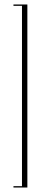

<svg xmlns="http://www.w3.org/2000/svg" viewBox="-20 -785 182 856"><path d="M102 -765V51H40V45H78V-759H40V-765Z"/></svg>

Font: Moniqa Thin Display
Style: Regular
Weight: 100
Designer: Rajesh Rajput
Foundry: Rajesh Rajput
Version: Version 1.000